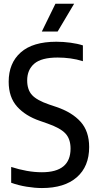

<svg xmlns="http://www.w3.org/2000/svg" viewBox="-20 -966 508 996"><path d="M197.5 9.5Q161 9.5 118 2.5Q75 -4.5 38 -18V-100Q78 -87 118.2 -79.8Q158.5 -72.5 197.5 -72.5Q346 -72.5 346 -195Q346 -245.5 319 -274Q292 -302.5 225.5 -325.5L187 -339Q112 -364.5 68.5 -413.2Q25 -462 25 -542Q25 -638.5 87.5 -694Q150 -749.5 272.5 -749.5Q308.5 -749.5 345.5 -744.5Q382.5 -739.5 410 -730.5V-648.5Q378.5 -658.5 345.5 -663Q312.5 -667.5 279 -667.5Q195 -667.5 158 -635.8Q121 -604 121 -549Q121 -500.5 146.2 -473Q171.5 -445.5 234.5 -424L273 -411Q354 -383.5 398.2 -334.2Q442.5 -285 442.5 -203Q442.5 -102.5 378.5 -46.5Q314.5 9.5 197.5 9.5ZM197 -802.5 267.5 -946.5H364.5L279 -802.5Z"/></svg>

Font: Encode Sans Condensed Medium
Style: Regular
Weight: 500
Width: 3
Designer: Multiple Designers
Foundry: Impallari Type
Version: Version 3.000; ttfautohint (v1.8.3) -l 8 -r 50 -G 200 -x 14 